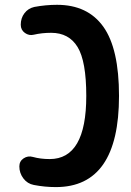

<svg xmlns="http://www.w3.org/2000/svg" viewBox="-20 -760 540 790"><path d="M214.8 -740.2Q340.8 -740.2 405.3 -649.9Q469.7 -559.6 469.7 -365.2Q469.7 9.8 210 9.8Q164.1 9.8 119.1 1Q92.8 -3.9 76.2 -25.9Q59.6 -47.9 59.6 -75.2Q59.6 -96.7 77.1 -108.4Q94.7 -120.1 115.2 -114.3Q146.5 -105.5 184.6 -105.5Q335 -105.5 335 -365.2Q335 -507.8 299.3 -566.4Q263.7 -625 190.4 -625Q152.3 -625 119.1 -617.2Q99.6 -612.3 82.5 -624.5Q65.4 -636.7 65.4 -658.2Q65.4 -685.5 80.6 -705.6Q95.7 -725.6 121.1 -731.4Q168 -740.2 214.8 -740.2Z"/></svg>

Font: Rounded-X Mgen+ 1m bold
Style: Bold
Weight: 700
Designer: [Source Han Sans]
Ryoko NISHIZUKA  (kana & ideographs); Paul D. Hunt (Latin, Greek & Cyrillic); Wenlong ZHANG  (bopomofo
Version: Version 1.059.20150602